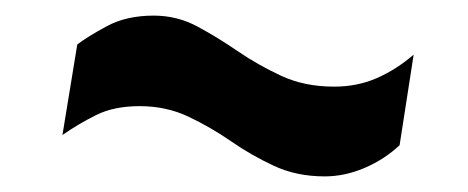

<svg xmlns="http://www.w3.org/2000/svg" viewBox="-20 -428 600 246"><path d="M492 -242Q473 -224 447.5 -213Q422 -202 396 -202Q360 -202 331 -215.5Q302 -229 276 -247Q250 -265 221.5 -278.5Q193 -292 159 -292Q126 -292 103 -280.5Q80 -269 60 -255L79 -371Q92 -381 117 -394.5Q142 -408 177 -408Q207 -408 233 -394Q259 -380 284.5 -362.5Q310 -345 340 -331Q370 -317 408 -317Q438 -317 463 -328Q488 -339 510 -358Z"/></svg>

Font: Georama Extended SemiBold
Style: Italic
Weight: 600
Width: 7
Italic angle: -9°
Designer: Jean-Baptiste Levee
Foundry: Production Type
Version: Version 1.000